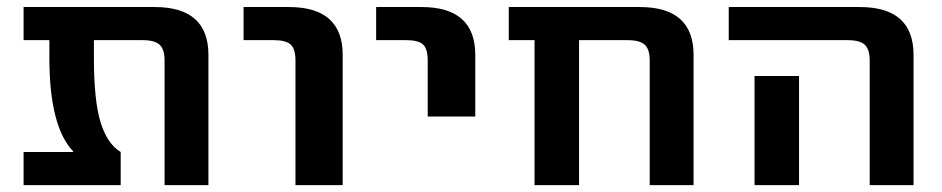

<svg xmlns="http://www.w3.org/2000/svg" viewBox="-20 -540 2748 560"><path d="M587.9 0H460V-363.3Q460 -396.5 445.3 -409.7Q430.7 -422.9 396.5 -422.9H253.9V-372.1Q253.9 -246.1 273.4 -183.1Q293 -120.1 332 -96.7V0H48.8V-96.7H193.4V-98.6Q124 -170.9 124 -372.1V-422.9H48.8V-519.5H430.7Q587.9 -519.5 587.9 -379.9Z M690.4 -422.9V-519.5H822.3Q979.5 -519.5 979.5 -379.9V0H841.8V-363.3Q841.8 -397.5 827.6 -410.2Q813.5 -422.9 778.3 -422.9Z M1077.1 -422.9V-519.5H1209Q1366.2 -519.5 1366.2 -379.9V-200.2H1227.5V-363.3Q1227.5 -397.5 1213.9 -410.2Q1200.2 -422.9 1165 -422.9Z M1875 -363.3Q1875 -396.5 1860.4 -409.7Q1845.7 -422.9 1810.5 -422.9H1668.9V0H1539.1V-422.9H1463.9V-519.5H1845.7Q2002.9 -519.5 2002.9 -379.9V0H1875Z M2310.5 -318.4V-129.9V0H2180.7V-129.9V-318.4ZM2105.5 -422.9V-519.5H2487.3Q2644.5 -519.5 2644.5 -379.9V0H2516.6V-363.3Q2516.6 -396.5 2502 -409.7Q2487.3 -422.9 2452.1 -422.9Z"/></svg>

Font: Mgen+ 1c bold
Style: Bold
Weight: 700
Designer: [Source Han Sans]
Ryoko NISHIZUKA  (kana & ideographs); Paul D. Hunt (Latin, Greek & Cyrillic); Wenlong ZHANG  (bopomofo
Version: Version 1.059.20150602